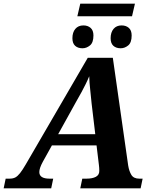

<svg xmlns="http://www.w3.org/2000/svg" viewBox="-69 -1030 842 1050"><path d="M354 -941 370 -1010H669L653 -941ZM382 -766Q357 -766 342 -779.5Q327 -793 327 -821Q327 -853 343 -872Q359 -891 387 -891Q411 -891 426.5 -877.5Q442 -864 442 -836Q442 -797 423 -781.5Q404 -766 382 -766ZM591 -766Q566 -766 551 -779.5Q536 -793 536 -821Q536 -853 552 -872Q568 -891 596 -891Q620 -891 635.5 -877.5Q651 -864 651 -836Q651 -797 632 -781.5Q613 -766 591 -766ZM-49 0 -38 -53H-17Q2 -53 14.5 -59.5Q27 -66 40.5 -83Q54 -100 72 -131L411 -714H548L632 -125Q637 -94 649.5 -73.5Q662 -53 693 -53H711L700 0H370L381 -53H404Q436 -53 455 -63Q474 -73 474 -95Q474 -103 473.5 -111.5Q473 -120 472 -127L459 -235H215L165 -145Q146 -110 146 -89Q146 -53 202 -53H222L211 0ZM347 -473 249 -296H452L432 -464Q428 -508 424 -542.5Q420 -577 419 -613Q409 -589 399 -569Q389 -549 377 -526.5Q365 -504 347 -473Z"/></svg>

Font: Noto Serif
Style: Bold Italic
Weight: 700
Italic angle: -12°
Designer: Monotype Design Team
Foundry: Monotype Imaging Inc.
Version: Version 2.013